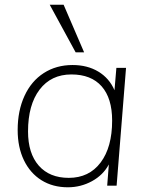

<svg xmlns="http://www.w3.org/2000/svg" viewBox="-20 -788 623 815"><path d="M515 -500 475 0H435L442 -90Q418 -45 370.5 -19Q323 7 268 7Q204 7 156 -23Q108 -53 81.5 -108Q55 -163 55 -236Q55 -318 84 -381Q113 -444 166 -478Q219 -512 288 -512Q351 -512 397.5 -484Q444 -456 466 -405L474 -500ZM456 -276Q456 -371 411.5 -421.5Q367 -472 283 -472Q197 -472 148 -407.5Q99 -343 99 -230Q99 -137 144.5 -85Q190 -33 272 -33Q358 -33 407 -98Q456 -163 456 -276ZM191 -768H250L337 -566H301Z"/></svg>

Font: Muli ExtraLight
Style: Italic
Weight: 275
Italic angle: -4.541°
Designer: Vernon Adams
Foundry: Vernon Adams
Version: Version 2.001